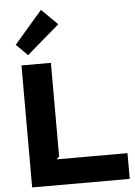

<svg xmlns="http://www.w3.org/2000/svg" viewBox="-71 -1217 895 1270"><g transform="rotate(-5 376.5 -582.5)"><path d="M737.8 -170.9V0H89.8V-810.1H285.2V-189L268.1 -170.9ZM250 -1165 356 -1060.1 139.2 -874 64 -949.2Z"/></g></svg>

Font: Sinkin Sans 800 Black
Style: Regular
Weight: 900
Designer: Keith Bates
Foundry: K-Type
Version: Sinkin Sans (version 1.0)  by Keith Bates   •   © 2014   www